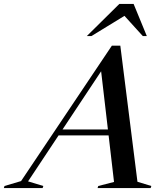

<svg xmlns="http://www.w3.org/2000/svg" viewBox="-102 -955 840 975"><path d="M596 -32 666.5 -10.5 663 0H393.5L397 -10.5L477 -31L449.5 -267.5H195.5L40.5 -34L118 -10.5L114.5 0H-82.5L-79 -10.5L5 -35.5L466 -723H509ZM215.5 -297.5H446L411.5 -593ZM339 -772 504 -935H576.5L643.5 -772H623L530 -874.5L362.5 -772Z"/></svg>

Font: Newsreader 72pt Medium
Style: Italic
Weight: 500
Italic angle: -17°
Designer: Hugues Gentile
Foundry: Production Type
Version: Version 1.003; ttfautohint (v1.8.3)